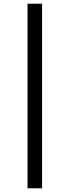

<svg xmlns="http://www.w3.org/2000/svg" viewBox="-20 -736 376 1040"><path d="M208 284V-716H129V284Z"/></svg>

Font: Iranian Serif 
Style: Regular
Weight: 400
Designer: Hooman Mehr, Hadi Navid in Neviseh Pardaz Co. Ltd. (http://nevisa.com)
Foundry: http://font-store.ir
Version: 5.0.2 build 3/9/1393